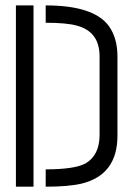

<svg xmlns="http://www.w3.org/2000/svg" viewBox="-20 -704 501 724"><path d="M40 0V-683.6H106.4V0ZM152.3 0V-65.4Q261.7 -65.4 302.7 -87.9Q354.5 -118.2 355.5 -192.4V-491.2Q355.5 -585 269.5 -607.4Q230.5 -618.2 152.3 -618.2V-683.6Q334 -683.6 390.6 -605.5Q422.9 -560.5 422.9 -491.2V-192.4Q422.9 -44.9 288.1 -11.7Q238.3 0 152.3 0Z"/></svg>

Font: Post No Bills Colombo
Style: Medium
Weight: 600
Designer: Kosala Senevirathne, Siva Puranthara, Lasantha Premarathna, Tharique Azeez
Foundry: Mooniak
Version: Version 1.220 ; ttfautohint (v1.5)